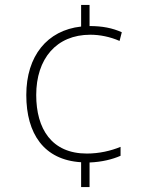

<svg xmlns="http://www.w3.org/2000/svg" viewBox="-20 -744 610 774"><path d="M341 -639V-724H307V-637C170 -622 86 -518 86 -361C86 -205 157 -99 307 -90V10H341V-89C392 -91 434 -102 466 -116V-152C427 -136 380 -125 330 -125C188 -125 126 -225 126 -361C126 -507 207 -604 344 -604C382 -604 423 -596 462 -579L471 -614C433 -631 393 -639 341 -639Z"/></svg>

Font: Noto Sans Canadian Aboriginal ExtraLight
Style: Regular
Weight: 200
Designer: Monotype Design Team, Typotheque's Kevin King
Foundry: Monotype Imaging Inc.
Version: Version 2.004